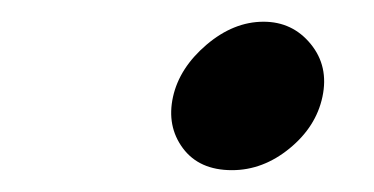

<svg xmlns="http://www.w3.org/2000/svg" viewBox="-20 -346 341 175"><path d="M191.4 -190.9Q161.6 -190.9 146.7 -210.9Q131.8 -231 137.7 -257.8Q143.6 -284.2 168.2 -305.2Q192.9 -326.2 220.2 -326.2Q246.6 -326.2 263.2 -305.9Q279.8 -285.6 273.9 -257.8Q268.1 -230.5 243.9 -210.7Q219.7 -190.9 191.4 -190.9Z"/></svg>

Font: Linux Libertine Slanted
Style: Semibold Slanted
Weight: 600
Designer: Philipp H. Poll
Foundry: Philipp H. Poll
Version: Version 5.1.1